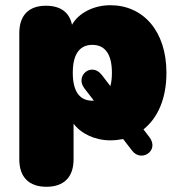

<svg xmlns="http://www.w3.org/2000/svg" viewBox="-20 -526 692 736"><path d="M158 190C225 190 262 153 262 85V-52C290 -14 344 12 403 12C419 12 437 10 452 7L486 51C521 98 592 52 553 0L530 -30C585 -74 618 -148 618 -247C618 -408 528 -506 403 -506C339 -506 281 -476 256 -431C246 -479 212 -504 156 -504C90 -504 54 -467 54 -399V85C54 153 91 190 158 190ZM334 -140C291 -140 259 -168 259 -247C259 -326 291 -354 334 -354C377 -354 409 -326 409 -247C409 -227 407 -210 403 -196L370 -239C331 -289 267 -236 303 -188L340 -140Z"/></svg>

Font: SN Pro Black
Style: Regular
Weight: 900
Designer: Tobias Whetton
Foundry: Supernotes
Version: Version 1.001;Glyphs 3.2 (3249)